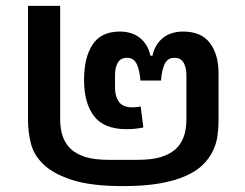

<svg xmlns="http://www.w3.org/2000/svg" viewBox="-20 -619 831 651"><path d="M398 12Q288 12 224 -9Q160 -30 127 -62Q94 -94 84.5 -133.5Q75 -173 75 -210V-599H184V-214Q184 -147 221 -113Q240 -96 270.5 -86.5Q301 -77 352 -77H444Q495 -77 525.5 -86.5Q556 -96 575 -113Q612 -146 612 -214V-365Q612 -390 602.5 -406.5Q593 -423 571 -423Q548 -423 538 -401Q528 -379 526 -346H456Q454 -379 444 -401Q434 -423 411 -423Q389 -423 379.5 -406.5Q370 -390 370 -365V-320Q370 -293 383 -274Q396 -255 430 -255Q443 -255 457 -258L466 -187Q454 -184 438.5 -182.5Q423 -181 409 -181Q333 -181 299 -225Q265 -269 265 -348Q265 -424 294 -468Q323 -512 386 -512Q428 -512 455 -490Q482 -468 490 -430H497Q505 -468 532 -490Q559 -512 601 -512Q662 -512 691.5 -473.5Q721 -435 721 -370V-210Q721 -185 717.5 -159Q714 -133 702.5 -108.5Q691 -84 669.5 -62Q648 -40 612 -23.5Q576 -7 523.5 2.5Q471 12 398 12Z"/></svg>

Font: IBM Plex Sans Thai Medm
Style: Regular
Weight: 500
Designer: Mike Abbink, Paul van der Laan, Pieter van Rosmalen, Ben Mitchell, Mark Frömberg
Foundry: Bold Monday
Version: Version 1.2